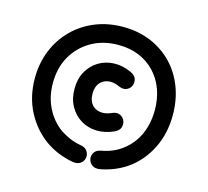

<svg xmlns="http://www.w3.org/2000/svg" viewBox="-100 -806 1004 926"><g transform="rotate(15 401.5 -342.5)"><path d="M458 -407Q481 -397 498 -404Q515 -411 522 -427.5Q529 -444 523 -461.5Q517 -479 494 -489Q449 -509 406.5 -507Q364 -505 330 -484Q296 -463 275.5 -426.5Q255 -390 255 -340Q255 -291 275.5 -254Q296 -217 330 -196Q364 -175 406.5 -173Q449 -171 494 -191Q517 -201 523 -218.5Q529 -236 522 -252.5Q515 -269 498 -276.5Q481 -284 458 -273Q428 -260 402 -264Q376 -268 360.5 -287.5Q345 -307 345 -340Q345 -373 360.5 -392.5Q376 -412 402 -416.5Q428 -421 458 -407ZM337 3Q362 7 377 -4Q392 -15 395 -32Q398 -49 388 -65Q378 -81 353 -85Q324 -90 298.5 -101Q273 -112 250 -127Q202 -162 174.5 -217Q147 -272 147 -340Q147 -416 180 -474Q213 -532 271.5 -565.5Q330 -599 406 -599Q463 -599 509 -580Q555 -561 588 -526Q621 -491 638.5 -444Q656 -397 656 -340Q656 -295 644.5 -254.5Q633 -214 610.5 -181.5Q588 -149 556 -126Q536 -111 511 -100.5Q486 -90 458 -85Q433 -81 423 -65Q413 -49 416.5 -32Q420 -15 434.5 -4Q449 7 474 3Q512 -4 546.5 -18.5Q581 -33 610 -54Q673 -100 709.5 -174Q746 -248 746 -340Q746 -415 721.5 -479Q697 -543 651.5 -590Q606 -637 543.5 -663Q481 -689 406 -689Q330 -689 266.5 -663Q203 -637 156 -590Q109 -543 83 -479Q57 -415 57 -340Q57 -248 95.5 -174Q134 -100 200 -53Q230 -32 264.5 -18Q299 -4 337 3Z"/></g></svg>

Font: Tilt Neon
Style: Regular
Weight: 400
Designer: Andy Clymer
Foundry: Andy Clymer
Version: Version 1.000